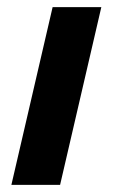

<svg xmlns="http://www.w3.org/2000/svg" viewBox="-20 -520 317 540"><path d="M265 -500 149 0H12L128 -500Z"/></svg>

Font: Elaine Sans SemiBold
Style: Italic
Weight: 600
Italic angle: -13°
Designer: Wei Huang
Foundry: Wei Huang
Version: Version 2.001;December 24, 2019;FontCreator 12.0.0.2547 64-b